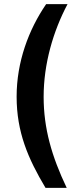

<svg xmlns="http://www.w3.org/2000/svg" viewBox="-20 -743 375 924"><path d="M305 -723H202C117 -599 60 -444 60 -278C60 -107 115 20 199 161H301C229 10 190 -125 190 -277C190 -436 236 -593 305 -723Z"/></svg>

Font: United Sans
Style: Bold
Weight: 700
Designer: Pablo Impallari, Rodrigo Fuenzalida (Modified by Dan O. Williams)
Version: Version 1.000;PS 001.000;hotconv 1.0.88;makeotf.lib2.5.64775